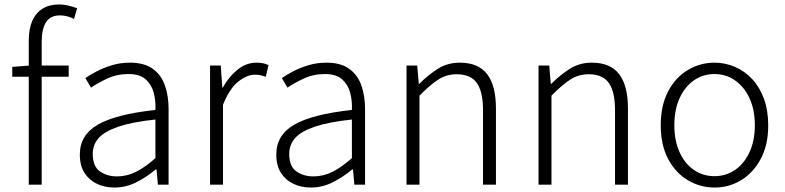

<svg xmlns="http://www.w3.org/2000/svg" viewBox="-20 -828 3521 861"><path d="M109 0V-645Q109 -698 124.5 -734Q140 -770 170.5 -789Q201 -808 246 -808Q266 -808 286.5 -803Q307 -798 326 -791L312 -743Q281 -759 249 -759Q206 -759 186.5 -728.5Q167 -698 167 -641V0ZM35 -484V-528L110 -534H288V-484Z M493 13Q450 13 415 -3.5Q380 -20 359 -52.5Q338 -85 338 -135Q338 -223 419.5 -269.5Q501 -316 677 -335Q679 -375 669.5 -411.5Q660 -448 633.5 -472Q607 -496 556 -496Q504 -496 460.5 -475.5Q417 -455 388 -435L363 -478Q383 -492 413.5 -508Q444 -524 482 -535.5Q520 -547 563 -547Q627 -547 665 -519.5Q703 -492 719.5 -445Q736 -398 736 -338V0H688L682 -68H678Q639 -35 592 -11Q545 13 493 13ZM505 -37Q549 -37 590 -57.5Q631 -78 677 -119V-292Q573 -281 511 -260Q449 -239 422.5 -209Q396 -179 396 -138Q396 -82 428 -59.5Q460 -37 505 -37Z M922 0V-534H970L977 -435H979Q1006 -484 1045 -515.5Q1084 -547 1130 -547Q1146 -547 1159 -544.5Q1172 -542 1184 -536L1172 -484Q1159 -488 1149 -490.5Q1139 -493 1123 -493Q1088 -493 1049 -462.5Q1010 -432 980 -358V0Z M1374 13Q1331 13 1296 -3.5Q1261 -20 1240 -52.5Q1219 -85 1219 -135Q1219 -223 1300.5 -269.5Q1382 -316 1558 -335Q1560 -375 1550.5 -411.5Q1541 -448 1514.5 -472Q1488 -496 1437 -496Q1385 -496 1341.5 -475.5Q1298 -455 1269 -435L1244 -478Q1264 -492 1294.5 -508Q1325 -524 1363 -535.5Q1401 -547 1444 -547Q1508 -547 1546 -519.5Q1584 -492 1600.5 -445Q1617 -398 1617 -338V0H1569L1563 -68H1559Q1520 -35 1473 -11Q1426 13 1374 13ZM1386 -37Q1430 -37 1471 -57.5Q1512 -78 1558 -119V-292Q1454 -281 1392 -260Q1330 -239 1303.5 -209Q1277 -179 1277 -138Q1277 -82 1309 -59.5Q1341 -37 1386 -37Z M1803 0V-534H1851L1858 -452H1860Q1900 -492 1943.5 -519.5Q1987 -547 2042 -547Q2125 -547 2164.5 -495.5Q2204 -444 2204 -341V0H2146V-333Q2146 -416 2118.5 -455.5Q2091 -495 2028 -495Q1982 -495 1945 -471Q1908 -447 1861 -399V0Z M2395 0V-534H2443L2450 -452H2452Q2492 -492 2535.5 -519.5Q2579 -547 2634 -547Q2717 -547 2756.5 -495.5Q2796 -444 2796 -341V0H2738V-333Q2738 -416 2710.5 -455.5Q2683 -495 2620 -495Q2574 -495 2537 -471Q2500 -447 2453 -399V0Z M3184 13Q3120 13 3064.5 -20Q3009 -53 2976 -115.5Q2943 -178 2943 -266Q2943 -355 2976 -418Q3009 -481 3064.5 -514Q3120 -547 3184 -547Q3232 -547 3276 -528Q3320 -509 3353.5 -473Q3387 -437 3406 -384.5Q3425 -332 3425 -266Q3425 -178 3391.5 -115.5Q3358 -53 3303.5 -20Q3249 13 3184 13ZM3184 -38Q3236 -38 3277 -66.5Q3318 -95 3341.5 -146.5Q3365 -198 3365 -266Q3365 -335 3341.5 -386.5Q3318 -438 3277 -467Q3236 -496 3184 -496Q3132 -496 3091 -467Q3050 -438 3027 -386.5Q3004 -335 3004 -266Q3004 -198 3027 -146.5Q3050 -95 3091 -66.5Q3132 -38 3184 -38Z"/></svg>

Font: Noto Sans TC Thin Light
Style: Regular
Weight: 300
Version: Version 2.004-H2;hotconv 1.0.118;makeotfexe 2.5.65603